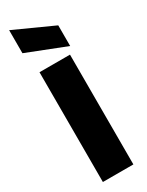

<svg xmlns="http://www.w3.org/2000/svg" viewBox="-255 -1030 817 1068"><g transform="rotate(-30 154.0 -496.0)"><path d="M56.2 0V-705.1H252V0ZM26.9 -844.2V-992.2L276.9 -878.9V-746.1Z"/></g></svg>

Font: Poppins ExtraBold
Style: Regular
Weight: 800
Designer: Ninad Kale (Devanagari), Jonny Pinhorn (Latin)
Foundry: Indian Type Foundry
Version: Version 3.200;PS 1.000;hotconv 16.6.54;makeotf.lib2.5.65590